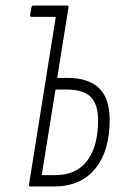

<svg xmlns="http://www.w3.org/2000/svg" viewBox="-20 -675 436 695"><path d="M85 -7 182 -614H94Q88 -614 89 -621L94 -649Q95 -655 101 -655H222Q229 -655 228 -648L187 -393H224Q300 -393 338.5 -356Q377 -319 377 -241Q377 -128 324.5 -64Q272 0 175 0H90Q84 0 85 -7ZM131 -41H179Q256 -41 295.5 -93Q335 -145 335 -240Q335 -299 307.5 -325Q280 -351 220 -351H181Z"/></svg>

Font: Sofia Sans Extra Condensed Light
Style: Italic
Weight: 300
Italic angle: -9°
Version: Version 4.100